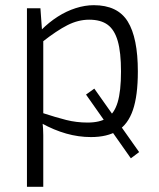

<svg xmlns="http://www.w3.org/2000/svg" viewBox="-20 -517 613 741"><path d="M312 -152 344 -175 517 70 485 94ZM342 -497Q434 -497 473 -434Q512 -371 512 -241Q512 -148 493 -92.5Q474 -37 434 -12.5Q394 12 331 12Q283 12 235.5 -1.5Q188 -15 141 -41L144 -81Q196 -64 235.5 -54Q275 -44 318 -44Q365 -44 393 -61.5Q421 -79 434 -122Q447 -165 447 -241Q447 -315 434.5 -358.5Q422 -402 395.5 -421.5Q369 -441 324 -441Q282 -441 240.5 -420Q199 -399 143 -355L139 -401Q169 -431 202.5 -452.5Q236 -474 272 -485.5Q308 -497 342 -497ZM136 -485 143 -388 147 -379V-59L144 -47Q147 -19 147 5Q147 29 147 57V204H84V-485Z"/></svg>

Font: Exo 2 Light
Style: Regular
Weight: 300
Designer: Natanael Gama
Foundry: Natanael Gama
Version: Version 2.010